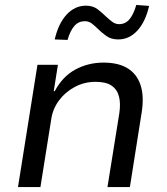

<svg xmlns="http://www.w3.org/2000/svg" viewBox="-20 -759 677 779"><path d="M53 0 132 -496H215L198 -389H202Q234 -449 286 -477Q338 -505 400 -505Q461 -505 498.5 -481.5Q536 -458 550.5 -413Q565 -368 555 -304L507 0H416L464 -299Q470 -338 463 -366.5Q456 -395 433.5 -411Q411 -427 368 -427Q322 -427 283 -406Q244 -385 219 -351Q194 -317 188 -276L144 0ZM254 -597 202 -599Q217 -664 250.5 -700Q284 -736 329 -736Q357 -736 376 -721.5Q395 -707 411 -691Q423 -680 435.5 -670.5Q448 -661 463 -661Q489 -661 505.5 -681Q522 -701 533 -739L585 -735Q570 -670 537 -634.5Q504 -599 460 -599Q431 -599 411.5 -613Q392 -627 376 -643Q364 -655 352 -664Q340 -673 324 -673Q299 -673 282 -654Q265 -635 254 -597Z"/></svg>

Font: Nunito Sans 7pt
Style: Italic
Weight: 400
Italic angle: -9°
Designer: Vernon Adams
Foundry: Vernon Adams
Version: Version 3.101;gftools[0.9.27]